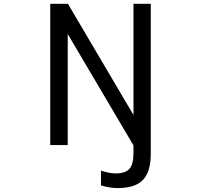

<svg xmlns="http://www.w3.org/2000/svg" viewBox="-20 -752 1040 998"><path d="M673.8 -154.3V-732.4H763.7V46.9Q763.7 140.6 723.1 183.1Q682.6 225.6 591.8 225.6Q550.8 225.6 504.9 211.9V134.8Q547.9 149.4 582 149.4Q630.9 149.4 652.3 126Q673.8 102.5 673.8 43V3.9L332 -575.2V2H241.2V-732.4H333Z"/></svg>

Font: GenEi Gothic M Regular
Style: Regular
Weight: 400
Designer: o_tamon (Modified); [Source Han Sans]
Ryoko NISHIZUKA  (kana & ideographs); Paul D. Hunt (Latin, Greek & Cyrillic); Wenl
Version: Version 1.1a;Original Version 1.004